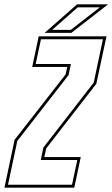

<svg xmlns="http://www.w3.org/2000/svg" viewBox="-50 -868 520 888"><path d="M-29.5 0 17.5 -221.5 253.5 -524 261 -558.5H99L129 -700H442.5L395.5 -480.5L164 -182L155 -141.5H323.5L293.5 0ZM-13 -13.5H283L307.5 -128H138.5L150.5 -185.5L383.5 -486L426 -686.5H139.5L115 -572H278L267 -520.5L30 -216ZM156.5 -716 306.5 -848H450L280 -716ZM191.5 -730H277.5L411.5 -834H309.5Z"/></svg>

Font: Tourney Condensed Thin
Style: Italic
Weight: 100
Width: 3
Italic angle: -12°
Designer: Tyler Finck
Foundry: Etcetera Type Co
Version: Version 1.010; ttfautohint (v1.8.3)